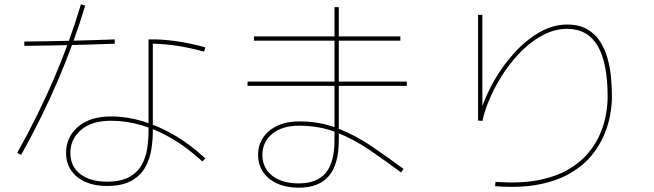

<svg xmlns="http://www.w3.org/2000/svg" viewBox="-20 -833 3040 892"><path d="M78 -113 60 -123Q157 -296 231 -468.5Q305 -641 356 -813L376 -807Q324 -635 250 -461.5Q176 -288 78 -113ZM513 -650V-630Q408 -626 303 -623.5Q198 -621 93 -620V-640Q198 -641 303 -643.5Q408 -646 513 -650ZM934 -97 920 -83Q853 -145 782.5 -187Q712 -229 640 -250.5Q568 -272 496 -272Q406 -272 356.5 -229.5Q307 -187 307 -123Q307 -59 353.5 -24Q400 11 476 11Q542 11 581 -11Q620 -33 639 -68Q658 -103 664 -144Q670 -185 670 -223V-650Q732 -651 797 -642Q862 -633 934 -613L928 -593Q863 -611 804.5 -620Q746 -629 690 -630V-223Q690 -185 683.5 -141Q677 -97 656 -58Q635 -19 592 6Q549 31 476 31Q420 31 377.5 12.5Q335 -6 311 -40.5Q287 -75 287 -123Q287 -196 342.5 -244Q398 -292 496 -292Q570 -292 644.5 -269.5Q719 -247 792 -204Q865 -161 934 -97Z M1855 -48 1843 -32Q1768 -88 1695 -137.5Q1622 -187 1543 -218Q1464 -249 1370 -249Q1290 -249 1244.5 -211Q1199 -173 1199 -113Q1199 -53 1244.5 -17Q1290 19 1367 19Q1453 19 1493.5 -30Q1534 -79 1534 -181V-800H1554V-181Q1554 -70 1508 -15.5Q1462 39 1367 39Q1311 39 1268.5 20Q1226 1 1202.5 -33.5Q1179 -68 1179 -113Q1179 -159 1202.5 -194Q1226 -229 1269 -249Q1312 -269 1370 -269Q1467 -269 1548.5 -237Q1630 -205 1705 -154.5Q1780 -104 1855 -48ZM1840 -664V-644H1160V-664ZM1870 -454V-434H1130V-454Z M2280 32 2282 12Q2395 20 2477.5 4.5Q2560 -11 2617.5 -44Q2675 -77 2711.5 -120.5Q2748 -164 2768 -211Q2788 -258 2795.5 -303Q2803 -348 2803 -383Q2803 -541 2756.5 -620Q2710 -699 2615 -699Q2561 -699 2509.5 -673.5Q2458 -648 2411.5 -604Q2365 -560 2327 -504.5Q2289 -449 2261.5 -389Q2234 -329 2221 -271L2201 -273V-764H2221V-316H2213Q2235 -387 2275.5 -458Q2316 -529 2370 -588Q2424 -647 2486.5 -683Q2549 -719 2615 -719Q2670 -719 2707.5 -697.5Q2745 -676 2768 -640Q2791 -604 2803 -560Q2815 -516 2819 -470Q2823 -424 2823 -383Q2823 -347 2815 -300.5Q2807 -254 2786 -204.5Q2765 -155 2727 -109Q2689 -63 2629 -28Q2569 7 2483 24Q2397 41 2280 32Z"/></svg>

Font: Murecho Thin
Style: Regular
Weight: 100
Designer: Neil Summerour
Foundry: Positype
Version: Version 1.010